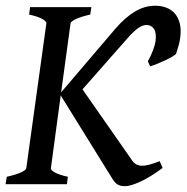

<svg xmlns="http://www.w3.org/2000/svg" viewBox="-21 -640 648 667"><path d="M543.9 -56.6Q502.9 -25.9 467.8 -9.5Q432.6 6.8 412.6 6.8Q397.9 6.8 387.9 1.2Q377.9 -4.4 367.2 -22.5L189.9 -308.6L155.8 -55.7Q154.3 -49.8 168.9 -41.3Q183.6 -32.7 214.8 -25.9L211.4 0H-1.5L2.4 -25.9Q33.2 -32.7 51.3 -40.8Q69.3 -48.8 70.3 -55.7L140.1 -559.1Q141.1 -564.9 126.5 -573.7Q111.8 -582.5 80.1 -589.4L83.5 -615.2H296.4L292.5 -589.4Q261.7 -582.5 243.7 -574.2Q225.6 -565.9 224.1 -559.1L191.4 -319.3L378.4 -538.6Q413.1 -579.1 447.3 -599.6Q481.4 -620.1 518.1 -620.1Q539.1 -620.1 556.6 -613.5Q574.2 -606.9 586.2 -593.3Q598.1 -579.6 603.5 -558.6Q608.9 -537.6 605 -508.3Q603.5 -496.6 599.6 -482.2Q595.7 -467.8 591.3 -454.6Q589.8 -450.7 579.3 -444.3Q568.8 -438 554.9 -431.4Q541 -424.8 526.1 -418.7Q511.2 -412.6 500.5 -409.7L492.7 -427.2Q503.4 -446.3 510.5 -465.1Q517.6 -483.9 519.5 -498Q522.9 -526.4 513.7 -539.8Q504.4 -553.2 488.3 -553.2Q472.7 -553.2 455.6 -539.8Q438.5 -526.4 420.9 -505.9L265.6 -329.6L437 -84Q443.4 -74.2 451.9 -69.3Q460.4 -64.5 471.9 -64.2Q483.4 -64 498.5 -68.1Q513.7 -72.3 533.7 -80.1Z"/></svg>

Font: Gentium Book Basic
Style: Italic
Weight: 400
Italic angle: -8°
Designer: J. Victor Gaultney and Annie Olsen
Foundry: SIL International
Version: Version 1.102; 2013; Maintenance release